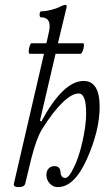

<svg xmlns="http://www.w3.org/2000/svg" viewBox="-20 -745 427 778"><path d="M56.2 13.2Q44.9 13.2 39.8 9.8Q34.7 6.3 36.1 0L158.2 -526.9H100.1Q96.2 -528.3 96.4 -537.8Q96.7 -547.4 100.3 -558.6Q104 -569.8 107.9 -569.8H168L171.9 -586.9Q181.2 -623.5 181.2 -639.2Q181.2 -674.8 146 -674.8Q142.1 -674.8 140.9 -680.9Q139.6 -687 141.4 -693.1Q143.1 -699.2 147 -699.2Q165 -699.2 188 -705.1Q210.9 -710.9 226.1 -719.2Q237.8 -725.1 245.1 -725.1Q250 -725.1 250 -720.2Q250 -711.9 248 -708L214.8 -569.8H316.9Q320.8 -568.4 320.1 -558.8Q319.3 -549.3 314.9 -538.1Q310.5 -526.9 306.2 -526.9H205.1L142.1 -256.8L147 -252Q236.3 -417 318.8 -417Q383.8 -417 383.8 -312Q383.8 -216.3 332 -100.1Q281.2 13.2 213.9 13.2Q195.3 13.2 181.6 -1.5Q168 -16.1 168 -36.1Q168 -52.2 176.8 -62Q185.5 -71.8 200.2 -71.8Q223.6 -71.8 225.1 -48.8Q226.6 -23.9 244.1 -23.9Q258.8 -23.9 276.9 -62Q297.9 -100.6 313.5 -168.5Q329.1 -236.3 329.1 -286.1Q329.1 -366.2 298.8 -366.2Q271 -366.2 232.7 -328.9Q194.3 -291.5 150.9 -222.2Q128.4 -186.5 107.9 -106.9L82 0Q77.6 13.2 56.2 13.2Z"/></svg>

Font: Junicode SmCond Light
Style: Italic
Weight: 300
Width: 4
Italic angle: -11°
Designer: Peter S. Baker
Version: Version 2.206